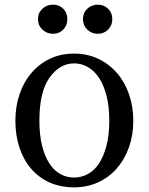

<svg xmlns="http://www.w3.org/2000/svg" viewBox="-20 -784 638 824"><path d="M46 -266Q46 -326 63.5 -378.5Q81 -431 114 -470Q147 -509 193.5 -531.5Q240 -554 298 -554Q355 -554 402 -531.5Q449 -509 482.5 -470Q516 -431 534 -378.5Q552 -326 552 -266Q552 -204 533.5 -152Q515 -100 481.5 -61.5Q448 -23 401 -1.5Q354 20 298 20Q239 20 192.5 -1Q146 -22 113.5 -60Q81 -98 63.5 -150.5Q46 -203 46 -266ZM192 -450Q149 -389 149 -266Q149 -205 160.5 -159Q172 -113 192 -82.5Q212 -52 239 -37Q266 -22 298 -22Q329 -22 357 -37Q385 -52 405 -82.5Q425 -113 437 -159Q449 -205 449 -266Q449 -327 437 -373.5Q425 -420 404.5 -450.5Q384 -481 356.5 -496.5Q329 -512 298 -512Q236 -512 192 -450ZM208 -764Q234 -764 251.5 -746.5Q269 -729 269 -702Q269 -675 251.5 -657Q234 -639 208 -639Q181 -639 162 -657Q143 -675 143 -702Q143 -729 162 -746.5Q181 -764 208 -764ZM400 -764Q426 -764 444 -746.5Q462 -729 462 -702Q462 -675 444 -657Q426 -639 400 -639Q373 -639 354.5 -657Q336 -675 336 -702Q336 -729 354.5 -746.5Q373 -764 400 -764Z"/></svg>

Font: Adamina
Style: Regular
Weight: 400
Designer: Cyreal (www.cyreal.org)
Foundry: Cyreal
Version: Version 1.011